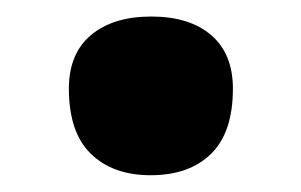

<svg xmlns="http://www.w3.org/2000/svg" viewBox="-20 -464 361 230"><path d="M160.4 -254.1Q206.8 -254.1 232.9 -279.8Q259 -305.5 259 -357.8Q259 -399.6 233 -421.9Q207 -444.2 161.2 -444.2Q115.4 -444.2 88.9 -421.9Q62.5 -399.6 62.5 -357.8Q62.5 -305.5 88.8 -279.8Q115.1 -254.1 160.4 -254.1Z"/></svg>

Font: Pinar-VF-FD
Style: Regular
Weight: 300
Designer: Amin Abedi
Version: Version 3.0